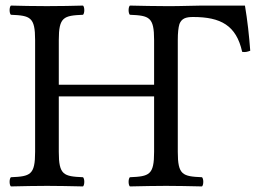

<svg xmlns="http://www.w3.org/2000/svg" viewBox="-20 -667 923 689"><path d="M618 -122V-523C618 -549 620 -568 624 -581C632 -601 647 -606 673 -606C772 -606 828 -576 849 -481C859 -479 868 -481 878 -485C874 -539 868 -594 859 -647H705C689 -647 673 -646 656 -646C628 -645 599 -645 575 -645C538 -645 490 -646 446 -647C440 -641 440 -620 446 -614C516 -611 533 -606 533 -523V-363H191V-523C191 -606 208 -611 278 -614C284 -620 284 -641 278 -647C240 -646 199 -645 148 -645C98 -645 57 -646 19 -647C13 -641 13 -620 19 -614C89 -611 106 -606 106 -523V-122C106 -39 89 -34 19 -31C13 -25 13 -4 19 2C63 1 111 0 149 0C185 0 234 1 278 2C284 -4 284 -25 278 -31C208 -34 191 -39 191 -122V-321H533V-122C533 -39 516 -34 446 -31C440 -25 440 -4 446 2C491 1 539 0 576 0C613 0 661 1 705 2C711 -4 711 -25 705 -31C635 -34 618 -39 618 -122Z"/></svg>

Font: Libertinus Math
Style: Regular
Weight: 400
Designer: Philipp H. Poll, Khaled Hosny
Foundry: Caleb Maclennan
Version: Version 7.050;RELEASE